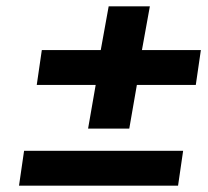

<svg xmlns="http://www.w3.org/2000/svg" viewBox="-20 -726 658 606"><path d="M258 -320 282 -458H96L112 -568H298L323 -706H453L428 -568H614L598 -458H412L388 -320ZM40 -140 56 -250H558L542 -140Z"/></svg>

Font: Hermit
Style: Bold Italic
Weight: 700
Italic angle: -10°
Designer: Pablo Caro
Version: Version 2.000;PS 002.000;hotconv 1.0.88;makeotf.lib2.5.64775